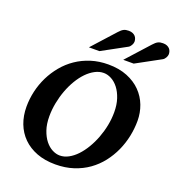

<svg xmlns="http://www.w3.org/2000/svg" viewBox="-164 -1059 1102 1204"><g transform="rotate(20 387.0 -456.5)"><path d="M577.1 -417Q577.1 -467.3 564.2 -506.3Q551.3 -545.4 530.5 -572.3Q509.8 -599.1 483.9 -613Q458 -627 432.1 -627Q402.3 -627 373.8 -611.8Q345.2 -596.7 319.8 -570.6Q294.4 -544.4 272.9 -508.5Q251.5 -472.7 236.1 -431.4Q220.7 -390.1 211.9 -345Q203.1 -299.8 203.1 -254.9Q203.1 -203.1 216.6 -164.1Q230 -125 251 -98.6Q272 -72.3 297.6 -59.1Q323.2 -45.9 348.1 -45.9Q377.4 -45.9 406 -61.3Q434.6 -76.7 460 -103.5Q485.4 -130.4 506.8 -166.3Q528.3 -202.1 543.9 -243.4Q559.6 -284.7 568.4 -329.1Q577.1 -373.5 577.1 -417ZM732.9 -417Q732.9 -365.7 722.2 -313.7Q711.4 -261.7 689.7 -213.6Q668 -165.5 635.3 -123.5Q602.5 -81.5 559.1 -50.5Q515.6 -19.5 460.9 -1.7Q406.2 16.1 340.8 16.1Q271 16.1 216.6 -4.6Q162.1 -25.4 124.5 -62.7Q86.9 -100.1 67.4 -151.1Q47.9 -202.1 47.9 -263.2Q47.9 -314.9 59.8 -366.7Q71.8 -418.5 95 -465.6Q118.2 -512.7 151.9 -553.2Q185.5 -593.8 229.2 -623.5Q272.9 -653.3 326.2 -670.2Q379.4 -687 440.9 -687Q513.2 -687 567.9 -664.8Q622.6 -642.6 659.2 -605.2Q695.8 -567.9 714.4 -519Q732.9 -470.2 732.9 -417ZM545.4 -876.5Q545.4 -871.6 543.5 -865.5Q541.5 -859.4 538.3 -853.5Q535.2 -847.7 530.5 -842.5Q525.9 -837.4 520.5 -834.5L358.4 -746.1H288.6L425.3 -897.5Q433.6 -906.7 440.7 -912.8Q447.8 -918.9 455.1 -922.6Q462.4 -926.3 470.2 -927.7Q478 -929.2 488.3 -929.2Q504.4 -929.2 515.4 -924.3Q526.4 -919.4 533 -911.9Q539.6 -904.3 542.5 -894.8Q545.4 -885.3 545.4 -876.5ZM774.4 -876.5Q774.4 -871.6 772.5 -865.5Q770.5 -859.4 767.3 -853.5Q764.2 -847.7 759.5 -842.5Q754.9 -837.4 749.5 -834.5L587.4 -746.1H517.6L654.3 -897.5Q662.6 -906.7 669.7 -912.8Q676.8 -918.9 684.1 -922.6Q691.4 -926.3 699.2 -927.7Q707 -929.2 717.3 -929.2Q733.4 -929.2 744.4 -924.3Q755.4 -919.4 762 -911.9Q768.6 -904.3 771.5 -894.8Q774.4 -885.3 774.4 -876.5Z"/></g></svg>

Font: Charis SIL
Style: Bold Italic
Weight: 700
Italic angle: -11°
Foundry: SIL International
Version: Version 4.112